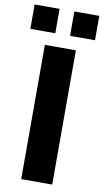

<svg xmlns="http://www.w3.org/2000/svg" viewBox="-120 -954 541 1000"><g transform="rotate(10 150.0 -454.0)"><path d="M68 0V-710H232V0ZM-21 -779V-908H111V-779ZM189 -779V-908H321V-779Z"/></g></svg>

Font: Oxford Sans
Style: Regular
Weight: 800
Designer: Matt McInerney, Pablo Impallari, Rodrigo Fuenzalida
Foundry: Matt McInerney, Pablo Impallari, Rodrigo Fuenzalida
Version: Version 3.000g; ttfautohint (v1.5) -l 8 -r 28 -G 28 -x 14 -D